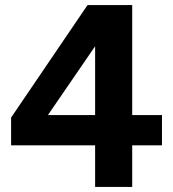

<svg xmlns="http://www.w3.org/2000/svg" viewBox="-20 -741 685 761"><path d="M357 0V-616H397L170 -285H622V-165H24V-275L327 -721H504V0Z"/></svg>

Font: Mona Sans ExtraLight
Style: Bold
Weight: 700
Version: Version 2.000